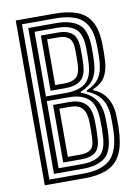

<svg xmlns="http://www.w3.org/2000/svg" viewBox="-89 -859 663 918"><g transform="rotate(-10 242.5 -400.0)"><path d="M52.8 0V-800H242.2Q306.2 -800 350.5 -783.2Q394.8 -766.5 417.9 -724.9Q441 -683.2 441.2 -608.5Q441.5 -586.2 441.2 -568.8Q441 -551.2 439.5 -530.8Q435.5 -485 417.9 -457Q400.2 -429 359.8 -411.5V-406.8Q401 -392.2 423.9 -355.4Q446.8 -318.5 447.8 -265.8Q448.5 -234.8 448.4 -218Q448.2 -201.2 446.2 -174.2Q440 -106.8 415.8 -68.9Q391.5 -31 349 -15.5Q306.5 0 246.2 0ZM79.2 -23H246.2Q324.8 -23 367.8 -55.4Q410.8 -87.8 419.8 -174.2Q421.8 -200 421.9 -219.2Q422 -238.5 421.5 -264.8Q420.2 -322.2 396.8 -355.4Q373.2 -388.5 328.8 -405.5V-411.5Q371.8 -430 390.5 -458Q409.2 -486 413 -531.5Q414.8 -550.8 414.9 -568.5Q415 -586.2 414.8 -608.5Q414.5 -674.2 394.5 -710.9Q374.5 -747.5 336.1 -762.2Q297.8 -777 242.2 -777H79.2ZM105.5 -46V-754.2H242.2Q312.5 -754.2 350.2 -724Q388 -693.8 388.2 -608.5Q388.5 -586.5 388.4 -570.4Q388.2 -554.2 386.5 -531Q383.2 -484.8 363.1 -456.2Q343 -427.8 298.8 -409.8V-406.5Q347.5 -388.2 370.6 -354.2Q393.8 -320.2 394.8 -263.8Q395.2 -239.2 395.2 -220.6Q395.2 -202 393.2 -174Q387.5 -99.5 350.1 -72.8Q312.8 -46 246.2 -46ZM132 -417.2H230.8Q290.2 -417.2 322.9 -442.1Q355.5 -467 360.2 -531.8Q361.8 -551.2 362 -569.4Q362.2 -587.5 361.8 -608.5Q361.5 -680.8 330.4 -706Q299.2 -731.2 242.2 -731.2H132ZM158.5 -440.2V-708.2H242.2Q287 -708.2 311 -687.6Q335 -667 335.2 -608.5Q335.8 -584.2 335.5 -567.4Q335.2 -550.5 334 -531.2Q330 -480.2 304.2 -460.2Q278.5 -440.2 230.8 -440.2ZM185 -463.2H230.8Q266 -463.2 285.4 -478Q304.8 -492.8 307.5 -531Q309 -553 309.1 -570.6Q309.2 -588.2 309 -608.5Q308.8 -654.8 290.9 -670Q273 -685.2 242.2 -685.2H185ZM132 -68.8H246.2Q301 -68.8 331.8 -90.9Q362.5 -113 367 -174.8Q368.5 -200 368.8 -218.9Q369 -237.8 368.2 -262.8Q367 -334.8 334.4 -364.6Q301.8 -394.5 239.2 -394.5H132ZM158.5 -91.8V-371.5H239.5Q286.5 -371.5 313.6 -347.4Q340.8 -323.2 342 -260.8Q342.8 -239 342.4 -220.1Q342 -201.2 340.5 -174.2Q337 -126.2 313.1 -109Q289.2 -91.8 246.2 -91.8ZM185 -114.8H246.2Q278.2 -114.8 295.1 -127.4Q312 -140 314.2 -174.2Q315.5 -202.5 315.8 -220Q316 -237.5 315.8 -260.2Q314.8 -306.5 296 -327.5Q277.2 -348.5 239.8 -348.5H185Z"/></g></svg>

Font: Big Shoulders Inline Text ExtraBold
Style: Regular
Weight: 800
Designer: Patric King
Foundry: XO Type Co
Version: Version 1.000